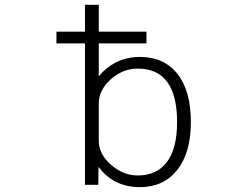

<svg xmlns="http://www.w3.org/2000/svg" viewBox="-20 -771 1040 802"><path d="M719.7 -260.7Q719.7 -484.4 555.7 -484.4Q492.2 -484.4 442.4 -439.5Q392.6 -394.5 392.6 -337.9V-183.6Q392.6 -127 443.8 -82.5Q495.1 -38.1 555.7 -38.1Q634.8 -38.1 677.2 -94.2Q719.7 -150.4 719.7 -260.7ZM215.8 -589.8V-638.7H335V-751H392.6V-638.7H591.8V-589.8H392.6V-452.1Q420.9 -487.3 462.9 -509.8Q509.8 -533.2 564.5 -533.2Q665 -533.2 721.2 -462.4Q777.3 -391.6 777.3 -260.7Q777.3 -132.8 720.2 -61Q663.1 10.7 564.5 10.7Q454.1 10.7 391.6 -74.2L390.6 1H335V-589.8Z"/></svg>

Font: GenEi Gothic M Light
Style: Regular
Weight: 300
Designer: o_tamon (Modified); [Source Han Sans]
Ryoko NISHIZUKA  (kana & ideographs); Paul D. Hunt (Latin, Greek & Cyrillic); Wenl
Version: Version 1.1a;Original Version 1.004